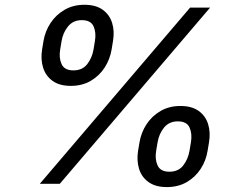

<svg xmlns="http://www.w3.org/2000/svg" viewBox="-20 -759 1007 793"><path d="M272.5 -404.3Q225.6 -404.3 197 -425Q168.5 -445.8 158 -479.7Q147.5 -513.7 153.8 -554.2L159.7 -589.8Q166.5 -630.4 189 -664.3Q211.4 -698.2 247.1 -718.8Q282.7 -739.3 328.6 -739.3Q375.5 -739.3 404.1 -718.8Q432.6 -698.2 443.1 -664.3Q453.6 -630.4 446.8 -589.8L440.9 -554.2Q434.1 -513.7 412.1 -479.7Q390.1 -445.8 354.7 -425Q319.3 -404.3 272.5 -404.3ZM283.2 -468.3Q320.3 -468.3 340.3 -494.1Q360.4 -520 366.2 -554.2L372.1 -589.8Q377.9 -624.5 366.5 -650.1Q355 -675.8 317.9 -675.8Q282.2 -675.8 261.2 -650.1Q240.2 -624.5 234.4 -589.8L228.5 -554.2Q222.7 -520 234.4 -494.1Q246.1 -468.3 283.2 -468.3ZM668.9 13.7Q622.6 13.7 593.8 -6.8Q564.9 -27.3 554.4 -61.5Q543.9 -95.7 550.3 -136.2L556.2 -171.4Q563 -211.9 585.4 -246.1Q607.9 -280.3 643.6 -300.8Q679.2 -321.3 725.1 -321.3Q772 -321.3 800.5 -300.8Q829.1 -280.3 839.6 -246.1Q850.1 -211.9 843.3 -171.4L837.4 -136.2Q831.1 -95.7 808.8 -61.5Q786.6 -27.3 751.2 -6.8Q715.8 13.7 668.9 13.7ZM679.7 -49.8Q716.8 -49.8 736.8 -75.7Q756.8 -101.6 762.7 -136.2L768.6 -171.4Q774.4 -206.5 762.9 -232.2Q751.5 -257.8 714.4 -257.8Q678.7 -257.8 657.7 -232.2Q636.7 -206.5 630.9 -171.4L625 -136.2Q619.1 -101.6 630.9 -75.7Q642.6 -49.8 679.7 -49.8ZM144.5 0 765.1 -727.5H847.7L227.1 0Z"/></svg>

Font: Inter 16pt
Style: Italic
Weight: 400
Italic angle: -9.3988°
Version: Version 4.001;git-66647c0bb